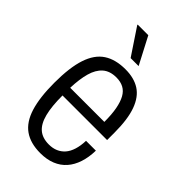

<svg xmlns="http://www.w3.org/2000/svg" viewBox="-225 -797 883 883"><g transform="rotate(45 217.0 -355.5)"><path d="M221 12Q157 12 116.5 -16.5Q76 -45 57 -106Q38 -167 38 -263Q38 -362 58 -422.5Q78 -483 119.5 -510.5Q161 -538 226 -538Q282 -538 319.5 -514Q357 -490 376.5 -436.5Q396 -383 396 -295V-248H106Q106 -177 117.5 -132Q129 -87 154 -65.5Q179 -44 221 -44Q246 -44 265.5 -52.5Q285 -61 299 -77Q313 -93 321 -118.5Q329 -144 330 -177H394Q393 -133 381.5 -98Q370 -63 348.5 -38.5Q327 -14 295 -1Q263 12 221 12ZM106 -298H328Q328 -347 321.5 -381.5Q315 -416 302.5 -438.5Q290 -461 270 -471.5Q250 -482 223 -482Q181 -482 156 -460Q131 -438 119.5 -397Q108 -356 106 -298ZM258 -591H206L120 -720V-723H189Z"/></g></svg>

Font: Archivo Condensed Light
Style: Regular
Weight: 300
Width: 3
Designer: Hector Gatti
Foundry: Omnibus-Type
Version: Version 2.001